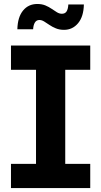

<svg xmlns="http://www.w3.org/2000/svg" viewBox="-20 -960 517 980"><path d="M36 0V-123.7H163.8V-603.8H36V-727.5H440.6V-603.8H313V-123.7H440.6V0ZM306.8 -807.7Q283.5 -807.7 265.1 -815.3Q246.7 -822.8 232.1 -832.9Q217.5 -842.9 205.1 -850.5Q192.7 -858 181 -858Q166 -858 158 -844.9Q150.1 -831.7 149.1 -810.7H68.6Q70.1 -872.6 97.7 -906.2Q125.2 -939.7 170.4 -939.7Q193.9 -939.7 211.9 -932.2Q229.8 -924.6 244.1 -914.7Q258.4 -904.8 270.8 -897.3Q283.2 -889.8 295.7 -889.8Q312.4 -889.8 319.9 -901.8Q327.5 -913.9 328.8 -937.2H408.1Q406.9 -875.5 378.6 -841.6Q350.3 -807.7 306.8 -807.7Z"/></svg>

Font: Atlassian Sans
Style: Regular
Weight: 400
Designer: Rasmus Andersson
Foundry: Modifications by Atlassian Pty Ltd, manufactured by rsms
Version: Version 4.001;git-9221beed3